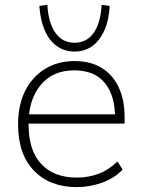

<svg xmlns="http://www.w3.org/2000/svg" viewBox="-20 -758 581 786"><path d="M294 8Q184 8 119 -59.5Q54 -127 54 -248Q54 -328 83 -386Q112 -444 164.5 -476Q217 -508 285 -508Q350 -508 395.5 -480.5Q441 -453 465.5 -401.5Q490 -350 490 -279V-252H81V-290H468L451 -277Q451 -367 409 -418.5Q367 -470 284 -470Q196 -470 146.5 -410Q97 -350 97 -253V-248Q97 -142 149 -86.5Q201 -31 294 -31Q341 -31 382 -46Q423 -61 461 -97L482 -64Q451 -30 400 -11Q349 8 294 8ZM285 -547Q244 -547 212.5 -569.5Q181 -592 163 -634Q145 -676 141 -734L174 -738Q178 -664 207 -623.5Q236 -583 285 -583Q335 -583 363.5 -623.5Q392 -664 396 -738L429 -734Q426 -676 407.5 -634Q389 -592 358 -569.5Q327 -547 285 -547Z"/></svg>

Font: Mulish ExtraLight ExtraLight
Style: Regular
Weight: 250
Version: Version 3.603